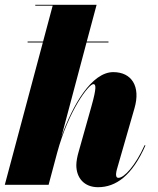

<svg xmlns="http://www.w3.org/2000/svg" viewBox="-20 -770 658 800"><path d="M361 -327 307.5 -137C302.5 -120.5 298 -97.5 298 -82C298 -29 330.5 10 388.5 10C463 10 530.5 -38 586 -164L582.5 -165C544 -79.5 497.5 -29 473.5 -29C467 -29 463.5 -32.5 463.5 -44C463.5 -49 465.5 -59 467 -64L540.5 -319.5C566.5 -409.5 529 -469.5 452 -469.5C362.5 -469.5 283.5 -334.5 236 -200.5L340.5 -593H432V-597H341.5L382.5 -750H127V-746.5H199.5L159.5 -597H95V-593H158.5L0 0H182.5L218 -133C266 -310.5 350 -419.5 369 -419.5C380 -419.5 383 -405 361 -327Z"/></svg>

Font: Bodoni* 48pt Fatface
Style: Italic
Weight: 900
Italic angle: -13°
Version: Version 2.3